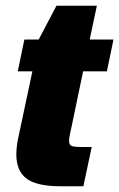

<svg xmlns="http://www.w3.org/2000/svg" viewBox="-20 -650 416 670"><path d="M37 -111Q37 -141 46 -180L93 -401H42L65 -512H115L177 -630H318L293 -512H376L353 -401H270L230 -209Q228 -201 224.5 -184Q221 -167 221 -159Q221 -144 230.5 -140.5Q240 -137 267 -137H300L271 0H192Q109 0 73 -26.5Q37 -53 37 -111Z"/></svg>

Font: Decalotype Black Italic
Style: Regular
Weight: 900
Italic angle: -12°
Designer: Alfredo Marco Pradil
Foundry: Alfredo Marco Pradil
Version: Version 1.0